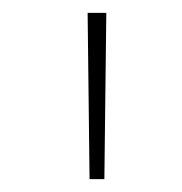

<svg xmlns="http://www.w3.org/2000/svg" viewBox="-20 -749 283 298"><path d="M119 -471H142L145 -729H116Z"/></svg>

Font: Noto Sans Devanagari SemiCondensed Thin
Style: Regular
Weight: 100
Width: 4
Designer: Jelle Bosma - Monotype Design Team
Foundry: Monotype Imaging Inc.
Version: Version 2.004